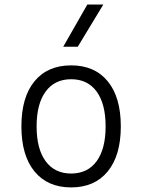

<svg xmlns="http://www.w3.org/2000/svg" viewBox="-20 -815 626 845"><path d="M293 9.8Q189.5 9.8 131.8 -60.5Q74.2 -130.9 74.2 -258.8Q74.2 -387.2 131.8 -457.3Q189.5 -527.3 293 -527.3Q396.5 -527.3 454.1 -457.3Q511.7 -387.2 511.7 -258.8Q511.7 -130.9 454.1 -60.5Q396.5 9.8 293 9.8ZM293 -51.3Q365.7 -51.3 405.3 -105.5Q444.8 -159.7 444.8 -258.8Q444.8 -357.9 405.3 -412.1Q365.7 -466.3 293 -466.3Q220.7 -466.3 180.9 -412.1Q141.1 -357.9 141.1 -258.8Q141.1 -159.7 180.9 -105.5Q220.7 -51.3 293 -51.3ZM258.3 -609.4 364.3 -794.9H434.6L322.3 -609.4Z"/></svg>

Font: CaskaydiaMono NF Light
Style: Regular
Weight: 300
Designer: Aaron Bell
Foundry: Saja Typeworks
Version: Version 2111.001; ttfautohint (v1.8.4);Nerd Fonts 3.1.1